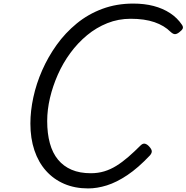

<svg xmlns="http://www.w3.org/2000/svg" viewBox="-20 -1035 1043 1074"><path d="M473 19Q399 19 339.5 -6.5Q280 -32 237.5 -79.5Q195 -127 172.5 -194Q150 -261 150 -344Q150 -414 166.5 -490.5Q183 -567 216 -642Q249 -717 297 -784Q345 -851 409 -903.5Q473 -956 552.5 -985.5Q632 -1015 725 -1015Q788 -1015 839.5 -1001.5Q891 -988 931.5 -961.5Q972 -935 998 -896Q1006 -884 1002 -875Q998 -866 982 -854Q969 -844 958.5 -844Q948 -844 934 -857Q899 -892 844 -911Q789 -930 711 -930Q642 -930 580.5 -905.5Q519 -881 467 -838Q415 -795 373.5 -738.5Q332 -682 303.5 -617.5Q275 -553 259.5 -487Q244 -421 244 -358Q244 -288 259 -233.5Q274 -179 304.5 -142Q335 -105 380.5 -85.5Q426 -66 488 -66Q528 -66 563 -76.5Q598 -87 631 -107.5Q664 -128 697.5 -157Q731 -186 768 -223Q780 -234 791.5 -231Q803 -228 814 -216Q828 -201 829 -190Q830 -179 819 -166Q753 -96 692.5 -55.5Q632 -15 577.5 2Q523 19 473 19Z"/></svg>

Font: Playwrite BE VLG
Style: Regular
Weight: 400
Designer: Veronika Burian, José Scaglione
Foundry: TypeTogether
Version: Version 1.002